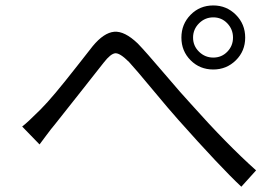

<svg xmlns="http://www.w3.org/2000/svg" viewBox="-20 -748 1040 723"><path d="M729.5 -660.2Q707 -637.7 707 -606.4Q707 -575.2 729.5 -553.2Q752 -531.2 783.2 -531.2Q814.5 -531.2 835.9 -553.2Q857.4 -575.2 857.4 -606.4Q857.4 -637.7 835.9 -660.2Q814.5 -682.6 783.2 -682.6Q752 -682.6 729.5 -660.2ZM783.2 -727.5Q833 -727.5 868.2 -692.4Q903.3 -657.2 903.3 -606.4Q903.3 -555.7 868.2 -521Q833 -486.3 783.2 -486.3Q732.4 -486.3 697.8 -521Q663.1 -555.7 663.1 -606.4Q663.1 -657.2 697.8 -692.4Q732.4 -727.5 783.2 -727.5ZM128.9 -204.1 63.5 -271.5Q83 -286.1 132.8 -335.9Q157.2 -360.4 189.9 -399.4Q222.7 -438.5 270.5 -499.5Q318.4 -560.5 329.1 -574.2Q371.1 -625 410.2 -628.4Q449.2 -631.8 499 -584Q528.3 -553.7 598.1 -471.7Q668 -389.6 698.2 -357.4Q834 -205.1 944.3 -106.4L888.7 -44.9Q809.6 -119.1 651.4 -296.9Q619.1 -333 554.2 -411.1Q489.3 -489.3 465.8 -514.6Q431.6 -548.8 414.1 -547.4Q396.5 -545.9 370.1 -511.7Q348.6 -484.4 280.8 -398.4Q212.9 -312.5 186.5 -279.3Q173.8 -264.6 153.3 -236.8Q132.8 -209 128.9 -204.1Z"/></svg>

Font: GenEi Gothic M SemiLight
Style: Regular
Weight: 350
Designer: o_tamon (Modified); [Source Han Sans]
Ryoko NISHIZUKA  (kana & ideographs); Paul D. Hunt (Latin, Greek & Cyrillic); Wenl
Version: Version 1.1a;Original Version 1.004